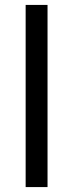

<svg xmlns="http://www.w3.org/2000/svg" viewBox="-20 -760 297 780"><path d="M173.1 -740V0H84.2V-740Z"/></svg>

Font: Pathway Extreme 8pt Thin
Style: Regular
Weight: 100
Designer: Eduardo Rodriguez Tunni
Foundry: Eduardo Rodriguez Tunni
Version: Version 1.000